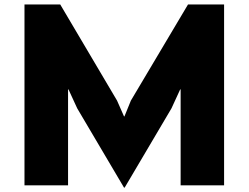

<svg xmlns="http://www.w3.org/2000/svg" viewBox="-20 -830 1115 861"><path d="M984.9 -810.1V1H790V-429.2H788.1L749 -344.2L539.1 11.2H536.1L326.2 -344.2L287.1 -429.2H285.2V1H89.8V-810.1H250L504.9 -378.9L536.1 -308.1H538.1L566.9 -378.9L823.2 -810.1Z"/></svg>

Font: Sinkin Sans 800 Black
Style: Regular
Weight: 900
Designer: Keith Bates
Foundry: K-Type
Version: Sinkin Sans (version 1.0)  by Keith Bates   •   © 2014   www